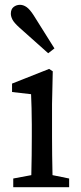

<svg xmlns="http://www.w3.org/2000/svg" viewBox="-20 -777 338 797"><path d="M267 -36V0H35V-36L110 -50Q111 -88 111.5 -132.5Q112 -177 112 -210V-260Q112 -301 111 -328.5Q110 -356 109 -386L30 -395V-430L184 -491L199 -481L196 -345V-210Q196 -177 196.5 -132.5Q197 -88 198 -50ZM180 -556 60 -663Q38 -683 31.5 -696Q25 -709 25 -720Q25 -739 36.5 -748Q48 -757 63 -757Q77 -757 90.5 -747.5Q104 -738 120 -713L206 -576Z"/></svg>

Font: SourceSerifPro
Style: Book
Weight: 400
Designer: Frank Grießhammer
Foundry: Adobe Systems Incorporated
Version: Version 1.014;PS Version 1.0;hotconv 1.0.73;makeotf.lib2.5.5